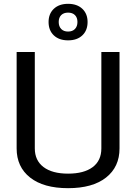

<svg xmlns="http://www.w3.org/2000/svg" viewBox="-20 -972 711 1004"><path d="M67 -196V-700H162V-196Q162 -133 207.5 -98.5Q253 -64 336 -64Q419 -64 464.5 -98Q510 -132 510 -196V-700H605V-196Q605 -99 534.5 -43.5Q464 12 336 12Q208 12 137.5 -43.5Q67 -99 67 -196ZM234 -857Q234 -900 261.5 -926Q289 -952 336 -952Q383 -952 410.5 -926Q438 -900 438 -857Q438 -813 410.5 -787Q383 -761 336 -761Q289 -761 261.5 -787Q234 -813 234 -857ZM385 -857Q385 -880 372 -893Q359 -906 336 -906Q313 -906 300 -893Q287 -880 287 -857Q287 -834 300 -820.5Q313 -807 336 -807Q359 -807 372 -820.5Q385 -834 385 -857Z"/></svg>

Font: KoHo Medium
Style: Regular
Weight: 500
Version: Version 1.000; ttfautohint (v1.6)